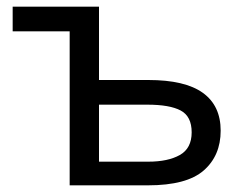

<svg xmlns="http://www.w3.org/2000/svg" viewBox="-20 -556 736 576"><path d="M277 -536V-316H425Q535 -316 588.5 -277.5Q642 -239 642 -164Q642 -89 591 -44.5Q540 0 424 0H189V-462H18V-536ZM422 -242H277V-71H425Q484 -71 519.5 -91Q555 -111 555 -159Q555 -207 522 -224.5Q489 -242 422 -242Z"/></svg>

Font: Go Noto Current
Style: Regular
Weight: 400
Designer: Monotype Design Team
Foundry: Monotype Imaging Inc.
Version: Version 2.007; ttfautohint (v1.8) -l 8 -r 50 -G 200 -x 14 -D